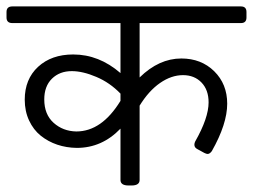

<svg xmlns="http://www.w3.org/2000/svg" viewBox="-45 -569 776 589"><path d="M694 -549.3Q711.1 -549.3 711.1 -532.3V-515.3Q711.1 -498.2 694 -498.2H383.3V-331.4Q442.7 -389.6 511.3 -389.6Q572.3 -389.6 612.2 -350.4Q652 -311.1 652 -250.9Q652 -188.7 604.8 -105.4Q598.5 -96.7 591.8 -96.7Q588.2 -96.7 581.8 -99.9L560.8 -111.4Q551.3 -116.1 551.3 -124.9Q551.3 -130 553.7 -134.8Q594.9 -207.3 594.9 -254.9Q594.9 -293.3 573.1 -315.9Q551.3 -338.5 516.4 -338.5Q480.8 -338.5 446.1 -314.5Q411.4 -290.5 383.3 -244.9V-17Q383.3 0 358.7 0H349.2Q324.6 0 324.6 -17V-174.4Q267.9 -115.3 190.6 -115.3Q158.9 -115.7 130.6 -125.2Q102.3 -134.8 79.9 -152.8Q57.5 -170.8 44.2 -199.4Q30.9 -227.9 30.9 -263.2Q30.9 -326.2 71.9 -364.1Q113 -401.9 179.5 -401.9Q258.8 -401.9 324.6 -344.8V-498.2H-7.1Q-25 -498.2 -25 -515.3V-532.3Q-25 -549.3 -7.1 -549.3ZM189.1 -165.7Q267.1 -165.7 324.6 -259.6V-281.8Q292.1 -315.5 250.5 -333.1Q208.9 -350.8 175.2 -350.8Q137.9 -350.8 114.3 -327.6Q90.8 -304.4 90.8 -264Q90.8 -218 119.5 -192.2Q148.2 -166.5 189.1 -165.7Z"/></svg>

Font: Jaldi
Style: Regular
Weight: 400
Designer: Pablo Cosgaya and Nicolas Silva
Foundry: Omnibus-Type
Version: Version 1.001;PS 001.001;hotconv 1.0.70;makeotf.lib2.5.58329